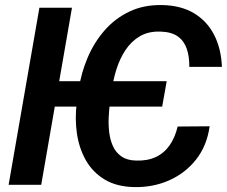

<svg xmlns="http://www.w3.org/2000/svg" viewBox="-20 -742 911 771"><path d="M649.4 -416 631.3 -314H154.8L172.9 -416ZM693.4 -233.9 821.8 -234.9Q811 -157.2 768.1 -102.3Q725.1 -47.4 660.4 -18.3Q595.7 10.7 519 9.3Q448.2 7.8 400.1 -21.2Q352.1 -50.3 324.7 -98.6Q297.4 -147 288.8 -206.5Q280.3 -266.1 288.1 -328.6L295.9 -382.3Q305.7 -448.7 331.8 -510.3Q357.9 -571.8 399.9 -619.9Q441.9 -668 499.8 -695.6Q557.6 -723.1 630.9 -721.7Q707 -720.2 759.3 -688.7Q811.5 -657.2 839.8 -602.1Q868.2 -546.9 871.1 -473.6H740.2Q740.7 -514.6 730 -546.1Q719.2 -577.6 694.1 -595.7Q668.9 -613.8 624 -615.2Q575.7 -616.7 541.3 -596.2Q506.8 -575.7 484.1 -541.3Q461.4 -506.8 448.2 -465.6Q435.1 -424.3 429.2 -383.8L421.4 -328.1Q418 -301.8 416.5 -270.8Q415 -239.7 418.7 -209.7Q422.4 -179.7 433.8 -154.5Q445.3 -129.4 467.8 -113.8Q490.2 -98.1 526.4 -97.2Q572.8 -95.7 606.4 -111.8Q640.1 -127.9 661.6 -159.2Q683.1 -190.4 693.4 -233.9ZM269 -710.9 145.5 0H14.6L138.2 -710.9Z"/></svg>

Font: Roboto SemiBold
Style: Italic
Weight: 600
Designer: Christian Robertson
Foundry: Google
Version: Version 3.009; 2024